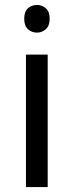

<svg xmlns="http://www.w3.org/2000/svg" viewBox="-20 -757 298 777"><path d="M130 -737Q150 -737 165.5 -723.5Q181 -710 181 -681Q181 -653 165.5 -639Q150 -625 130 -625Q108 -625 93 -639Q78 -653 78 -681Q78 -710 93 -723.5Q108 -737 130 -737ZM173 -536V0H85V-536Z"/></svg>

Font: Noto Sans Hatran
Style: Regular
Weight: 400
Designer: Monotype Design Team
Foundry: Monotype Imaging Inc.
Version: Version 2.001; ttfautohint (v1.8.4.7-5d5b)